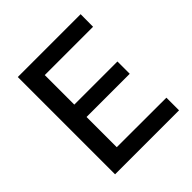

<svg xmlns="http://www.w3.org/2000/svg" viewBox="-193 -866 1009 1009"><g transform="rotate(-45 312.0 -361.5)"><path d="M91.5 0V-723H558.5L558 -630H199V-410.5H519.5V-319H198.5V-94.5L567 -94V0Z"/></g></svg>

Font: Public Sans Thin Medium
Style: Regular
Weight: 500
Version: Version 2.001